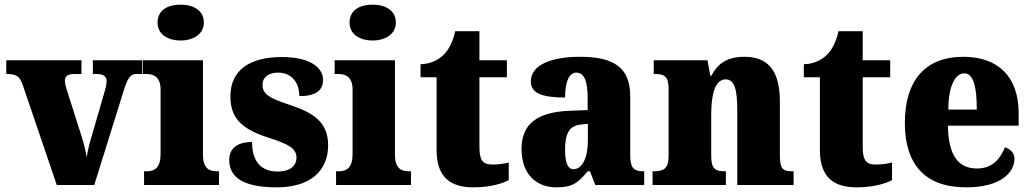

<svg xmlns="http://www.w3.org/2000/svg" viewBox="-20 -795 4432 825"><path d="M77 -432 224 0H385L512 -407C529 -462 542 -477 565 -477H590V-536H379V-477H399C427 -477 438 -463 438 -449C438 -430 434 -416 428 -396L369 -193C362 -171 357 -144 352 -119C348 -150 340 -179 328 -217L268 -406C264 -418 259 -433 259 -448C259 -466 269 -477 297 -477H330V-536H7V-477C50 -477 64 -468 77 -432Z M756 -621C810 -621 856 -648 856 -698C856 -751 810 -775 756 -775C700 -775 657 -751 657 -698C657 -648 700 -621 756 -621ZM599 0H921V-59H911C876 -59 852 -75 852 -130V-536H593V-477H610C644 -477 670 -461 670 -410V-133C670 -76 646 -59 610 -59H599Z M1169 10C1316 10 1390 -63 1390 -171C1390 -274 1321 -313 1220 -346C1133 -375 1108 -392 1108 -431C1108 -465 1137 -483 1175 -483C1226 -483 1266 -448 1266 -382C1337 -382 1368 -406 1368 -453C1368 -500 1319 -550 1191 -550C1058 -550 970 -497 970 -381C970 -280 1027 -237 1141 -201C1218 -176 1254 -157 1254 -118C1254 -86 1232 -58 1172 -58C1108 -58 1063 -95 1063 -185C1009 -185 965 -164 965 -108C965 -42 1011 10 1169 10Z M1581 -621C1635 -621 1681 -648 1681 -698C1681 -751 1635 -775 1581 -775C1525 -775 1482 -751 1482 -698C1482 -648 1525 -621 1581 -621ZM1424 0H1746V-59H1736C1701 -59 1677 -75 1677 -130V-536H1418V-477H1435C1469 -477 1495 -461 1495 -410V-133C1495 -76 1471 -59 1435 -59H1424Z M2014 10C2092 10 2144 -9 2166 -21V-97C2146 -91 2120 -88 2095 -88C2050 -88 2040 -112 2040 -167V-463H2158V-536H2040V-661H1936C1927 -619 1910 -586 1893 -567C1875 -546 1840 -520 1787 -519V-463H1856V-150C1856 -32 1917 10 2014 10Z M2370 10C2437 10 2463 -7 2505 -59H2515L2538 0H2748V-59H2744C2702 -59 2688 -75 2688 -129V-382C2688 -506 2616 -551 2472 -551C2357 -551 2261 -520 2261 -445C2261 -395 2308 -376 2408 -376C2408 -447 2427 -483 2456 -483C2489 -483 2505 -449 2505 -375V-322L2429 -319C2290 -314 2221 -264 2221 -155C2221 -43 2288 10 2370 10ZM2444 -68C2419 -68 2408 -98 2408 -151C2408 -220 2425 -255 2477 -260L2506 -263V-191C2506 -117 2482 -68 2444 -68Z M2784 0H3099V-59H3095C3054 -59 3036 -69 3036 -124V-303C3036 -382 3050 -454 3098 -454C3138 -454 3148 -405 3148 -320V0H3390V-59H3386C3344 -59 3331 -68 3331 -129V-359C3331 -493 3279 -551 3179 -551C3096 -551 3060 -514 3037 -470H3032L3020 -536H2789V-477H2793C2834 -477 2853 -468 2853 -413V-127C2853 -68 2830 -59 2788 -59H2784Z M3661 10C3739 10 3791 -9 3813 -21V-97C3793 -91 3767 -88 3742 -88C3697 -88 3687 -112 3687 -167V-463H3805V-536H3687V-661H3583C3574 -619 3557 -586 3540 -567C3522 -546 3487 -520 3434 -519V-463H3503V-150C3503 -32 3564 10 3661 10Z M4131 10C4282 10 4339 -55 4339 -113C4339 -138 4321 -155 4298 -162C4277 -110 4242 -71 4178 -71C4097 -71 4055 -128 4053 -255H4357V-309C4357 -467 4267 -551 4119 -551C3960 -551 3868 -454 3868 -266C3868 -91 3953 10 4131 10ZM4177 -324H4055C4055 -425 4084 -480 4124 -480C4161 -480 4178 -424 4177 -324Z"/></svg>

Font: Noto Serif Georgian SemiCondensed Black
Style: Regular
Weight: 900
Width: 4
Designer: Monotype Design Team, Akaki Razmadze
Foundry: Google LLC
Version: Version 2.003